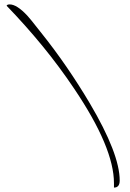

<svg xmlns="http://www.w3.org/2000/svg" viewBox="-20 -735 591 871"><path d="M497 96Q497 -65 317 -332Q250 -432 173 -526Q96 -620 10 -709Q12 -715 24 -715Q56 -715 103 -665Q109 -660 164 -590Q228 -510 283.5 -429Q339 -348 387 -267Q523 -37 523 84Q523 116 497 116Z"/></svg>

Font: Petemoss
Style: Regular
Weight: 400
Designer: Robert E. Leuschke
Foundry: Robert E. Leuschke
Version: Version 1.010; ttfautohint (v1.8.3)